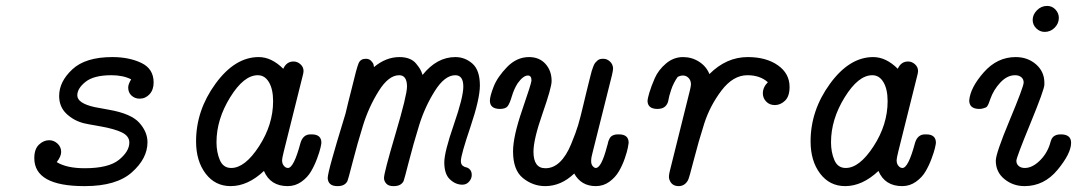

<svg xmlns="http://www.w3.org/2000/svg" viewBox="-20 -631 3714 656"><path d="M97.2 -90.8Q97.2 -121.6 113 -136.7Q128.9 -151.9 147.9 -151.9Q164.1 -151.9 176.5 -140.4Q189 -128.9 189 -111.8Q189 -96.7 173.8 -77.1Q208 -56.2 269 -56.2Q351.1 -56.2 386.5 -85Q421.9 -113.8 421.9 -144Q421.9 -166 396.5 -178.5Q371.1 -190.9 322 -199.5Q272.9 -208 266.1 -210Q231.9 -218.8 207 -242.4Q182.1 -266.1 182.1 -303.2Q182.1 -352.1 227.1 -394Q272 -436 363.8 -436Q420.9 -436 462.9 -416Q504.9 -396 504.9 -349.1Q504.9 -324.2 491 -309.1Q477.1 -293.9 457 -293.9Q440.9 -293.9 429.4 -304.4Q418 -314.9 418 -332Q418 -343.3 428.2 -359.9Q400.4 -374 360.8 -374Q300.8 -374 272.5 -351.6Q244.1 -329.1 244.1 -305.2Q244.1 -278.3 303.2 -265.1Q309.1 -264.2 353 -255.9Q428.2 -242.7 456.1 -211.4Q483.9 -180.2 483.9 -145Q483.9 -89.8 430.9 -42.5Q377.9 4.9 270 4.9Q269 4.9 268.1 4.9Q97.2 4.9 97.2 -90.8Z M649.9 -147.9Q649.9 -253.9 716.3 -345Q782.7 -436 863.8 -436Q907.7 -436 947.8 -396Q959 -420.9 982.9 -420.9Q996.1 -420.9 1006.6 -411.4Q1017.1 -401.9 1017.1 -388.2Q1017.1 -382.3 1013.7 -370.1L949.7 -113.8Q943.8 -89.8 943.8 -84Q943.8 -72.8 948.5 -66.4Q953.1 -60.1 957 -58.6Q960.9 -57.1 963.9 -57.1Q983.9 -57.1 1006.8 -143.1Q1015.6 -171.9 1041 -171.9H1044.9Q1078.1 -171.9 1078.1 -143.1Q1078.1 -140.1 1075 -126Q1071.8 -111.8 1063.2 -88.9Q1054.7 -65.9 1042.7 -45.4Q1030.8 -24.9 1009.8 -10Q988.8 4.9 962.9 4.9Q903.8 4.9 881.8 -46.9Q826.7 4.9 768.1 4.9Q714.8 4.9 682.4 -38.1Q649.9 -81.1 649.9 -147.9ZM719.7 -145Q719.7 -110.8 731.2 -84Q742.7 -57.1 770 -57.1Q816.9 -57.1 865 -131.1Q913.1 -205.1 913.1 -285.2Q913.1 -326.2 898.9 -350.1Q884.8 -374 860.8 -374Q813 -374 766.4 -298.6Q719.7 -223.1 719.7 -145Z M1099.6 -22Q1099.6 -35.2 1115.7 -92Q1131.8 -148.9 1144.8 -190.9Q1157.7 -232.9 1160.6 -243.2Q1168.5 -277.3 1181.6 -328.1Q1198.7 -399.9 1205.3 -415Q1211.9 -430.2 1230 -430.2Q1241.2 -430.2 1248 -423.1Q1254.9 -416 1256.3 -410.4Q1257.8 -404.8 1257.8 -401.9Q1298.8 -436 1344.7 -436Q1363.8 -436 1378.2 -430.4Q1392.6 -424.8 1401.6 -413.8Q1410.6 -402.8 1415.3 -395Q1419.9 -387.2 1423.8 -375Q1472.7 -436 1535.6 -436Q1568.8 -436 1594.2 -413.6Q1619.6 -391.1 1619.6 -338.9Q1619.6 -293 1587.2 -197Q1554.7 -101.1 1554.7 -81.1Q1554.7 -69.8 1560.8 -64.9Q1566.9 -60.1 1573.2 -59.1Q1579.6 -58.1 1585.7 -51.5Q1591.8 -44.9 1591.8 -33Q1591.8 -21 1582.8 -10.5Q1573.7 0 1559.6 0Q1536.6 0 1517.3 -18.1Q1498 -36.1 1498 -76.2Q1498 -111.3 1530.5 -205.1Q1563 -298.8 1563 -335Q1563 -374 1535.6 -374Q1499.5 -374 1465.6 -320.1Q1431.6 -266.1 1412.1 -203.1Q1392.6 -140.1 1376.7 -78.1Q1360.8 -16.1 1358.9 -12.2Q1350.1 4.9 1325.7 4.9H1323.7Q1307.6 4.9 1299.8 -3.7Q1292 -12.2 1292 -22.9Q1292 -41 1331.3 -173.6Q1370.6 -306.2 1370.6 -335Q1370.6 -374 1343.8 -374Q1307.6 -374 1273.7 -319.6Q1239.7 -265.1 1220.2 -202.1Q1200.7 -139.2 1184.8 -77.1Q1168.9 -15.1 1167 -12.2Q1158.2 4.9 1133.8 4.9H1132.8Q1101.6 4.9 1099.6 -22Z M1653.8 -287.1Q1653.8 -302.2 1666.7 -335.2Q1679.7 -368.2 1712.6 -402.1Q1745.6 -436 1787.6 -436Q1822.8 -436 1843.8 -412.6Q1864.7 -389.2 1864.7 -354Q1864.7 -332 1833.7 -243.4Q1802.7 -154.8 1802.7 -112.8Q1802.7 -56.2 1843.3 -56.2Q1843.3 -56.2 1843.8 -56.2Q1870.6 -56.2 1892.6 -77.1Q1914.6 -98.1 1931.2 -138.2Q1947.8 -178.2 1955.3 -203.6Q1962.9 -229 1972.7 -271Q1976.6 -288.1 1981.7 -308.6Q1986.8 -329.1 1989.7 -341.1Q1992.7 -353 1996.1 -366.9Q1999.5 -380.9 2001.7 -388.4Q2003.9 -396 2007.3 -404.5Q2010.7 -413.1 2013.7 -416.5Q2016.6 -419.9 2021.2 -424.1Q2025.9 -428.2 2030.8 -429.2Q2035.6 -430.2 2041.5 -430.2Q2053.7 -430.2 2063.7 -421.1Q2073.7 -412.1 2074.7 -397.9Q2074.7 -390.1 2070.8 -374L2004.9 -110.8Q2000 -93.8 1999.8 -81.8Q1999.5 -69.8 2005.1 -63.5Q2010.7 -57.1 2015.6 -57.1Q2034.7 -57.1 2053.7 -129.9Q2054.7 -131.8 2056.2 -138.4Q2057.6 -145 2058.6 -148.4Q2059.6 -151.9 2062.3 -157Q2064.9 -162.1 2068.4 -165Q2071.8 -168 2077.6 -169.9Q2083.5 -171.9 2090.8 -171.9H2094.7Q2127.9 -171.9 2127.9 -143.1Q2127.9 -140.1 2125.2 -126.5Q2122.6 -112.8 2114.7 -89.8Q2106.9 -66.9 2094.7 -45.9Q2082.5 -24.9 2062 -10Q2041.5 4.9 2015.6 4.9Q1965.8 4.9 1941.9 -38.1Q1897 4.9 1842.8 4.9Q1800.8 4.9 1766.8 -22.5Q1732.9 -49.8 1732.9 -113.8Q1732.9 -164.6 1764.4 -255.9Q1795.9 -347.2 1795.9 -356Q1795.9 -373 1783.7 -373Q1767.6 -373 1748.5 -346.2Q1736.3 -327.1 1729 -302.5Q1721.7 -277.8 1714.6 -268.3Q1707.5 -258.8 1687.5 -258.8Q1653.8 -259.3 1653.8 -287.1Z M2192.4 -287.1Q2192.4 -293 2198.5 -314Q2204.6 -335 2217 -363.5Q2229.5 -392.1 2255.6 -414.1Q2281.7 -436 2313.5 -436Q2344.2 -436 2368.9 -419.9Q2393.6 -403.8 2403.8 -377.9Q2461.9 -436 2534.7 -436Q2597.7 -436 2637.7 -408Q2677.7 -379.9 2677.7 -334Q2677.7 -301.8 2662.1 -286.9Q2646.5 -272 2627.4 -272Q2609.4 -272 2597.9 -283.9Q2586.4 -295.9 2586.4 -312Q2586.4 -333 2603.5 -350.1Q2576.7 -374 2533.7 -374Q2484.9 -374 2445.3 -322Q2405.8 -270 2386.2 -209Q2366.7 -147.9 2350.6 -85Q2334.5 -22 2330.6 -15.1Q2319.3 4.9 2298.8 4.9Q2273.9 4.9 2266.6 -19Q2263.7 -26.9 2268.6 -46.9L2337.4 -323.2Q2340.3 -335.4 2340.8 -342.8Q2340.8 -356 2332.8 -364.5Q2324.7 -373 2313.5 -373Q2304.7 -373 2295.4 -368.2Q2281.2 -348.1 2273.4 -325Q2265.6 -301.8 2263.7 -288.8Q2261.7 -275.9 2252.7 -267.3Q2243.7 -258.8 2225.6 -258.8Q2192.4 -259.3 2192.4 -287.1Z M2749.5 -147.9Q2749.5 -253.9 2815.9 -345Q2882.3 -436 2963.4 -436Q3007.3 -436 3047.4 -396Q3058.6 -420.9 3082.5 -420.9Q3095.7 -420.9 3106.2 -411.4Q3116.7 -401.9 3116.7 -388.2Q3116.7 -382.3 3113.3 -370.1L3049.3 -113.8Q3043.5 -89.8 3043.5 -84Q3043.5 -72.8 3048.1 -66.4Q3052.7 -60.1 3056.6 -58.6Q3060.5 -57.1 3063.5 -57.1Q3083.5 -57.1 3106.4 -143.1Q3115.2 -171.9 3140.6 -171.9H3144.5Q3177.7 -171.9 3177.7 -143.1Q3177.7 -140.1 3174.6 -126Q3171.4 -111.8 3162.8 -88.9Q3154.3 -65.9 3142.3 -45.4Q3130.4 -24.9 3109.4 -10Q3088.4 4.9 3062.5 4.9Q3003.4 4.9 2981.4 -46.9Q2926.3 4.9 2867.7 4.9Q2814.5 4.9 2782 -38.1Q2749.5 -81.1 2749.5 -147.9ZM2819.3 -145Q2819.3 -110.8 2830.8 -84Q2842.3 -57.1 2869.6 -57.1Q2916.5 -57.1 2964.6 -131.1Q3012.7 -205.1 3012.7 -285.2Q3012.7 -326.2 2998.5 -350.1Q2984.4 -374 2960.4 -374Q2912.6 -374 2866 -298.6Q2819.3 -223.1 2819.3 -145Z M3291.5 -288.1Q3295.4 -332 3341.3 -384Q3387.2 -436 3450.2 -436Q3491.2 -436 3519.8 -411.1Q3548.3 -386.2 3548.3 -348.1V-341.8Q3548.3 -325.7 3500.5 -209.2Q3452.6 -92.8 3452.6 -81.8Q3452.6 -70.8 3460.4 -64Q3468.3 -57.1 3481.4 -57.1Q3506.3 -57.1 3531.5 -81.1Q3556.6 -105 3567.4 -139.2Q3567.4 -140.1 3568.4 -143.1Q3569.3 -146 3569.8 -147.5Q3570.3 -148.9 3571.3 -151.9Q3572.3 -154.8 3573.2 -156.5Q3574.2 -158.2 3575.9 -160.6Q3577.6 -163.1 3579.6 -164.6Q3581.5 -166 3584 -167.5Q3586.4 -168.9 3589.4 -169.9Q3592.3 -170.9 3596.4 -171.4Q3600.6 -171.9 3604.5 -171.9Q3639.6 -171.9 3639.6 -143.1Q3639.6 -106.9 3593.5 -51Q3547.4 4.9 3480.5 4.9Q3441.4 4.9 3411.9 -19Q3382.3 -43 3382.3 -82Q3382.3 -106.9 3429.9 -220.9Q3477.5 -335 3477.5 -349.1Q3477.5 -360.4 3469.5 -367.2Q3461.4 -374 3448.2 -374Q3421.4 -374 3397.9 -349.1Q3374.5 -324.2 3363.3 -292Q3362.3 -290 3360.4 -283.9Q3358.4 -277.8 3357.4 -275.9Q3356.4 -273.9 3354 -269.5Q3351.6 -265.1 3347.9 -263.7Q3344.2 -262.2 3338.4 -260.5Q3332.5 -258.8 3325.2 -258.8Q3291.5 -259.3 3291.5 -288.1ZM3508.3 -563Q3508.3 -581.1 3522.9 -595.9Q3537.6 -610.8 3557.6 -610.8Q3574.7 -610.8 3586.2 -598.4Q3597.7 -585.9 3597.7 -569.8Q3597.7 -550.8 3583.5 -536.4Q3569.3 -522 3549.3 -522Q3533.2 -522 3520.8 -533.9Q3508.3 -545.9 3508.3 -563Z"/></svg>

Font: CMU Typewriter Text
Style: Italic
Weight: 500
Italic angle: -14.04°
Version: Version 0.7.0